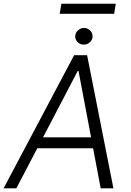

<svg xmlns="http://www.w3.org/2000/svg" viewBox="-37 -1029 714 1049"><path d="M52.2 0H-17.4L367.9 -727.3H438.9L582.7 0H513.1L471.6 -219.1H166.9ZM198.2 -278.8H460.6L392 -641H387.4ZM420.8 -785.2Q400.9 -785.2 387.3 -798.8Q373.6 -812.5 373.9 -831.7Q374.6 -849.8 388.7 -862.9Q402.7 -876.1 421.9 -876.1Q441.8 -876.1 455.6 -862.4Q469.5 -848.7 468.8 -829.5Q468.4 -811.4 454.2 -798.3Q440 -785.2 420.8 -785.2ZM595.5 -1008.5 586.6 -953.5H289.1L298.3 -1008.5Z"/></svg>

Font: Inter Light  BETA
Style: Italic
Weight: 300
Italic angle: 9.39999°
Designer: Rasmus Andersson
Foundry: rsms
Version: Version 3.011;git-f93a4a705